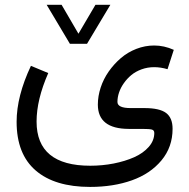

<svg xmlns="http://www.w3.org/2000/svg" viewBox="-20 -523 768 779"><path d="M263.7 -345.2 169.4 -503.4H230L298.3 -386.2L367.2 -503.4H427.7L333 -345.2ZM175.8 -226.6Q128.4 -118.7 128.4 -29.8Q128.4 149.4 346.2 149.4Q395 149.4 441.2 140.4Q487.3 131.3 524.2 115Q561 98.6 583.5 73Q606 47.4 606 16.6Q606 5.4 596.2 2.7Q586.4 0 556.2 0H502Q377 -0.5 377 -98.6Q377 -132.8 388.4 -167.7Q399.9 -202.6 421.1 -232.9Q442.4 -263.2 470.2 -287.1Q498 -311 533.2 -324.7Q568.4 -338.4 605.5 -338.4Q646 -338.4 685.1 -320.8L659.7 -242.2Q631.8 -250.5 605.5 -250.5Q578.6 -250.5 554.4 -241.7Q530.3 -232.9 512.9 -218.5Q495.6 -204.1 482.7 -185.8Q469.7 -167.5 463.1 -147.9Q456.5 -128.4 456.5 -109.4Q456.5 -84.5 510.3 -84.5H566.4Q627.4 -84.5 653.8 -64.7Q680.2 -44.9 680.2 -0.5Q680.2 73.7 635 127.9Q589.8 182.1 514.9 208.7Q439.9 235.4 345.7 235.4Q202.1 235.4 124.8 168.7Q47.4 102.1 47.4 -28.8Q47.4 -132.8 105.5 -255.9Z"/></svg>

Font: Samim FD
Style: FD
Weight: 400
Foundry: DejaVu fonts team - Redesigned by Saber Rastikerdar
Version: Version 4.0.5